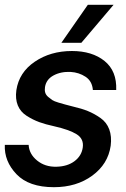

<svg xmlns="http://www.w3.org/2000/svg" viewBox="-20 -770 523 798"><path d="M345 -750H452L318 -592H235ZM204 8Q100 8 48.5 -46Q-3 -100 0 -168H99Q101 -130 134 -103Q167 -76 214 -77Q260 -78 289.5 -100Q319 -122 324 -157Q329 -193 298.5 -212Q268 -231 206 -245Q169 -253 143 -262.5Q117 -272 91 -288.5Q65 -305 54 -332Q43 -359 48 -395Q59 -469 124.5 -513.5Q190 -558 279 -558Q363 -558 414.5 -516.5Q466 -475 463 -396H366Q363 -433 335.5 -451Q308 -469 274 -471Q233 -473 202.5 -456.5Q172 -440 167 -408Q165 -395 168 -385Q171 -375 180.5 -367Q190 -359 197.5 -354Q205 -349 223.5 -343.5Q242 -338 251.5 -335.5Q261 -333 284 -327Q319 -319 345 -308.5Q371 -298 397 -280Q423 -262 434 -232.5Q445 -203 440 -164Q429 -88 363.5 -40Q298 8 204 8Z"/></svg>

Font: Oakes Grotesk Medium
Style: Italic
Weight: 500
Italic angle: -8°
Designer: Samuel Oakes
Foundry: Samuel Oakes
Version: Version 1.000;PS 001.000;hotconv 1.0.88;makeotf.lib2.5.64775